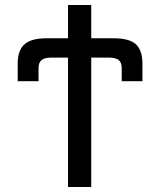

<svg xmlns="http://www.w3.org/2000/svg" viewBox="-20 -745 640 765"><path d="M251 -515.5H184.5Q158 -515.5 145.8 -505.8Q133.5 -496 133.5 -473V-421.5H50.5V-491.5Q50.5 -544 77.2 -568.2Q104 -592.5 166 -592.5H251V-725H343.5V-592.5H432.5Q495.5 -592.5 521.5 -568.5Q547.5 -544.5 547.5 -491.5V-421.5H465V-473Q465 -496 452.8 -505.8Q440.5 -515.5 414 -515.5H343.5V0H251Z"/></svg>

Font: JuliaMono
Style: Regular
Weight: 400
Monospace: yes
Designer: cormullion
Foundry: corm
Version: Version 0.055; ttfautohint (v1.8.4)